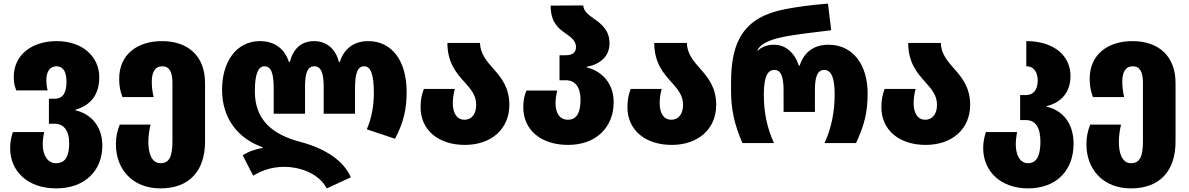

<svg xmlns="http://www.w3.org/2000/svg" viewBox="-20 -790 6563 1060"><path d="M290 250C452 250 545 149 545 14C545 -97 478 -163 396 -181V-184C478 -208 528 -264 528 -364C528 -477 436 -563 293 -563C158 -563 56 -489 56 -365C56 -330 61 -314 70 -291H243C238 -310 236 -326 236 -350C236 -392 254 -424 292 -424C329 -424 347 -394 347 -338C347 -286 332 -245 283 -245H250V-107H282C329 -107 362 -73 362 1C362 66 344 111 290 111C237 111 216 59 216 7C216 -15 219 -39 224 -61H51C42 -33 36 -5 36 28C36 153 130 250 290 250Z M866 250C1025 250 1112 154 1112 -9V-332C1112 -477 1022 -563 874 -563C740 -563 638 -491 638 -355C638 -312 644 -288 656 -254H828C820 -289 818 -316 818 -340C818 -392 836 -424 876 -424C914 -424 932 -394 932 -334V-12C932 71 917 111 866 111C818 111 799 58 799 -7C799 -38 804 -72 811 -102H641C626 -65 620 -31 620 7C620 144 711 250 866 250Z M1784 250 1917 189C1877 97 1777 30 1637 -7C1478 -49 1387 -132 1387 -286C1387 -383 1406 -424 1440 -424C1477 -424 1491 -386 1491 -301V-162H1664V-311C1664 -384 1677 -424 1715 -424C1754 -424 1767 -384 1767 -311V-162H1940V-301C1940 -386 1954 -424 1991 -424C2025 -424 2044 -383 2044 -278C2044 -208 2033 -142 2005 -76L2161 -24C2208 -114 2225 -186 2225 -284C2225 -449 2147 -563 2013 -563C1933 -563 1879 -520 1856 -448H1851C1833 -522 1780 -563 1715 -563C1644 -563 1599 -522 1580 -448H1575C1552 -520 1497 -563 1415 -563C1284 -563 1206 -448 1206 -295C1206 -139 1290 -27 1430 23V27C1389 33 1344 50 1320 68L1378 180C1417 156 1473 131 1551 131C1623 131 1736 160 1784 250Z M2546 10C2693 10 2792 -78 2792 -211C2792 -305 2749 -360 2706 -408C2667 -452 2631 -494 2630 -553H2450C2450 -441 2503 -383 2547 -334C2580 -297 2609 -264 2609 -211C2609 -163 2586 -129 2544 -129C2501 -129 2480 -167 2480 -220C2480 -247 2484 -273 2491 -299H2320C2308 -265 2302 -241 2302 -198C2302 -69 2404 10 2546 10Z M3116 10C3275 10 3368 -91 3368 -226C3368 -337 3295 -400 3219 -418V-421C3295 -436 3345 -479 3345 -551C3345 -622 3302 -656 3263 -684C3229 -708 3202 -727 3200 -760L3020 -759C3020 -670 3060 -635 3098 -609C3131 -586 3160 -565 3160 -531C3160 -503 3145 -485 3102 -485H3069V-347H3104C3152 -347 3185 -313 3185 -239C3185 -174 3167 -129 3116 -129C3069 -129 3047 -167 3047 -220C3047 -245 3051 -267 3056 -290H2886C2875 -261 2869 -237 2869 -198C2869 -69 2971 10 3116 10Z M3688 10C3835 10 3934 -78 3934 -211C3934 -305 3891 -360 3848 -408C3809 -452 3773 -494 3772 -553H3592C3592 -441 3645 -383 3689 -334C3722 -297 3751 -264 3751 -211C3751 -163 3728 -129 3686 -129C3643 -129 3622 -167 3622 -220C3622 -247 3626 -273 3633 -299H3462C3450 -265 3444 -241 3444 -198C3444 -69 3546 10 3688 10Z M4079 0H4253C4215 -83 4197 -169 4197 -266C4197 -363 4216 -404 4255 -404C4292 -404 4306 -366 4306 -291V-172H4479V-291C4479 -364 4492 -404 4530 -404C4577 -404 4588 -342 4588 -269C4588 -176 4571 -84 4532 0H4706C4752 -100 4770 -168 4770 -274C4770 -430 4691 -543 4554 -543C4473 -543 4419 -502 4395 -428H4390C4367 -500 4316 -543 4254 -543C4221 -543 4187 -534 4165 -511H4161C4183 -559 4259 -578 4329 -591C4380 -600 4482 -613 4569 -623L4551 -770C4447 -762 4370 -750 4318 -740C4085 -696 4016 -562 4016 -334V-290C4016 -188 4034 -102 4079 0Z M5090 10C5237 10 5336 -78 5336 -211C5336 -305 5293 -360 5250 -408C5211 -452 5175 -494 5174 -553H4994C4994 -441 5047 -383 5091 -334C5124 -297 5153 -264 5153 -211C5153 -163 5130 -129 5088 -129C5045 -129 5024 -167 5024 -220C5024 -247 5028 -273 5035 -299H4864C4852 -265 4846 -241 4846 -198C4846 -69 4948 10 5090 10Z M5656 250C5814 250 5907 149 5907 4C5907 -117 5840 -183 5758 -201V-204C5840 -224 5890 -281 5890 -371C5890 -483 5798 -563 5646 -563V-424C5690 -424 5709 -388 5709 -346C5709 -302 5692 -265 5642 -265H5612V-127H5645C5695 -127 5724 -88 5724 -9C5724 66 5705 111 5656 111C5609 111 5588 63 5588 7C5588 -15 5591 -39 5595 -61H5423C5414 -33 5408 -5 5408 28C5408 153 5502 250 5656 250Z M6224 250C6383 250 6470 154 6470 -9V-332C6470 -477 6380 -563 6232 -563C6098 -563 5996 -491 5996 -355C5996 -312 6002 -288 6014 -254H6186C6178 -289 6176 -316 6176 -340C6176 -392 6194 -424 6234 -424C6272 -424 6290 -394 6290 -334V-12C6290 71 6275 111 6224 111C6176 111 6157 58 6157 -7C6157 -38 6162 -72 6169 -102H5999C5984 -65 5978 -31 5978 7C5978 144 6069 250 6224 250Z"/></svg>

Font: Noto Sans Georgian SemiCondensed Black
Style: Regular
Weight: 900
Width: 4
Designer: Monotype Design Team, Akaki Razmadze
Foundry: Google LLC
Version: Version 2.005